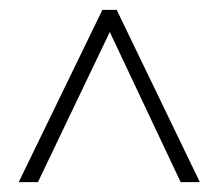

<svg xmlns="http://www.w3.org/2000/svg" viewBox="-20 -738 445 390"><path d="M18 -368 188 -718H217L386 -368H347L203 -673L57 -368Z"/></svg>

Font: Noto Sans Malayalam ExtraCondensed ExtraLight
Style: Regular
Weight: 200
Width: 2
Designer: Jelle Bosma - Monotype Design Team
Foundry: Monotype Imaging Inc.
Version: Version 2.104; ttfautohint (v1.8.4.7-5d5b)